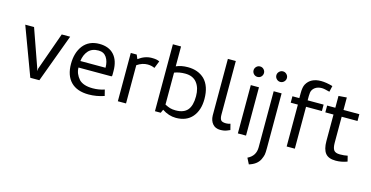

<svg xmlns="http://www.w3.org/2000/svg" viewBox="-90 -1138 3559 1843"><g transform="rotate(15 1689.5 -216.0)"><path d="M206.2 0 27.5 -480H115L247.5 -103.8L252.5 -78.8L256.2 -103.8L390 -480H473.8L296.2 0Z M961.2 -268.8V-225L956.2 -215H627.5Q627.5 -153.8 673.8 -101.2Q717.5 -57.5 810 -57.5Q871.2 -57.5 926.2 -76.2L941.2 -16.2Q865 10 787.5 10Q671.2 10 610 -52.5Q548.8 -115 548.8 -231.2Q548.8 -341.2 602.5 -412.5Q660 -486.2 763.8 -486.2Q858.8 -486.2 910 -429.4Q961.2 -372.5 961.2 -268.8ZM772.5 -422.5Q706.2 -422.5 671.2 -382.5Q636.2 -342.5 628.8 -280H878.8Q878.8 -342.5 851.9 -382.5Q825 -422.5 772.5 -422.5Z M1361.2 -472.5 1332.5 -400Q1300 -415 1261.2 -415Q1208.8 -415 1157.5 -380V0H1076.2V-480H1135L1152.5 -438.8Q1215 -486.2 1283.8 -486.2Q1311.2 -486.2 1328.1 -483.1Q1345 -480 1361.2 -472.5Z M1445 0V-665H1526.2V-467.5Q1575 -490 1642.5 -490Q1743.8 -490 1807.5 -430Q1873.8 -363.8 1873.8 -235Q1873.8 -123.8 1816.9 -56.9Q1760 10 1653.8 10Q1583.8 10 1517.5 -33.8L1502.5 0ZM1788.8 -240Q1788.8 -323.8 1749.4 -373.8Q1710 -423.8 1632.5 -423.8Q1573.8 -423.8 1526.2 -405V-87.5Q1555 -72.5 1578.1 -65.6Q1601.2 -58.8 1633.8 -58.8Q1713.8 -58.8 1751.2 -102.5Q1788.8 -146.2 1788.8 -240Z M2176.2 -71.2 2191.2 -12.5Q2187.5 -11.2 2161.2 0Q2135 11.2 2093.8 11.2Q2047.5 11.2 2020 -20.6Q1992.5 -52.5 1991.2 -103.8V-666.2H2070V-132.5Q2070 -98.8 2081.2 -81.2Q2092.5 -63.8 2133.8 -63.8Q2152.5 -63.8 2176.2 -71.2Z M2257.5 -625Q2257.5 -645 2272.5 -660.6Q2287.5 -676.2 2310 -676.2Q2331.2 -676.2 2346.2 -660.6Q2361.2 -645 2361.2 -625Q2361.2 -603.8 2346.9 -588.1Q2332.5 -572.5 2310 -572.5Q2287.5 -572.5 2272.5 -588.1Q2257.5 -603.8 2257.5 -625ZM2350 0H2268.8V-480H2350Z M2422.5 0ZM2575 -480V62.5Q2575 111.2 2571.2 130Q2567.5 148.8 2553.8 178.8Q2526.2 236.2 2447.5 260L2417.5 201.2Q2496.2 163.8 2496.2 77.5V-480ZM2481.2 -635Q2481.2 -656.2 2496.9 -671.9Q2512.5 -687.5 2533.8 -687.5Q2555 -687.5 2570.6 -671.9Q2586.2 -656.2 2586.2 -635Q2586.2 -613.8 2570.6 -598.1Q2555 -582.5 2533.8 -582.5Q2512.5 -582.5 2496.9 -598.1Q2481.2 -613.8 2481.2 -635Z M2836.2 -557.5Q2833.8 -542.5 2833.8 -523.8V-480H2992.5V-416.2H2835V0H2753.8V-416.2H2682.5V-480H2751.2V-528.8Q2751.2 -590 2767.5 -618.8Q2808.8 -692.5 2911.2 -692.5Q2962.5 -692.5 3027.5 -673.8L3013.8 -613.8Q2960 -628.8 2936.2 -628.8Q2895 -628.8 2868.1 -608.8Q2841.2 -588.8 2836.2 -557.5Z M3108.8 -148.8V-412.5H3027.5V-480H3108.8V-597.5L3190 -603.8V-480H3347.5V-412.5H3190V-153.8Q3190 -103.8 3205.6 -81.2Q3221.2 -58.8 3266.2 -58.8Q3308.8 -58.8 3342.5 -66.2L3356.2 -11.2Q3300 10 3242.5 10Q3170 10 3139.4 -29.4Q3108.8 -68.8 3108.8 -148.8Z"/></g></svg>

Font: Cambay
Style: Regular
Weight: 400
Designer: Pooja Saxena
Foundry: Pooja Saxena
Version: Version 1.181;PS 001.181;hotconv 1.0.70;makeotf.lib2.5.58329